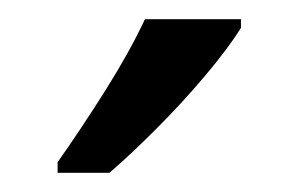

<svg xmlns="http://www.w3.org/2000/svg" viewBox="-20 -786 311 200"><path d="M231 -757Q218 -736 194 -707.5Q170 -679 142.5 -651.5Q115 -624 94 -606H40V-617Q66 -654 90.5 -693Q115 -732 131 -766H231Z"/></svg>

Font: Noto Sans Gurmukhi Condensed
Style: Regular
Weight: 400
Width: 3
Designer: Jelle Bosma - Monotype Design Team
Foundry: Monotype Imaging Inc.
Version: Version 2.004; ttfautohint (v1.8.4.7-5d5b)